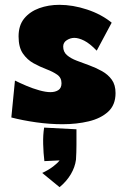

<svg xmlns="http://www.w3.org/2000/svg" viewBox="-20 -494 526 796"><path d="M239 21Q185 21 129 13Q73 5 27 -7L42 -160Q62 -150 89 -138.5Q116 -127 143 -119.5Q170 -112 189 -112Q209 -112 222 -120.5Q235 -129 235 -149Q235 -172 217 -184.5Q199 -197 172.5 -207Q146 -217 119.5 -231.5Q93 -246 75 -272Q57 -298 57 -343Q57 -389 80.5 -417.5Q104 -446 142.5 -460Q181 -474 226 -474Q282 -474 341 -454.5Q400 -435 443 -400L381 -284Q352 -314 329 -325.5Q306 -337 288 -337Q272 -337 257 -327.5Q242 -318 242 -301Q242 -279 257.5 -265.5Q273 -252 298 -242.5Q323 -233 350.5 -223Q378 -213 403 -199Q428 -185 443.5 -163.5Q459 -142 459 -108Q459 -59 428.5 -31Q398 -3 348 9Q298 21 239 21ZM227 282 155 223Q181 211 200 196.5Q219 182 227 171L164 174Q160 142 159 103.5Q158 65 163 35L297 42Q297 76 297 106.5Q297 137 295 168Q291 199 273.5 228.5Q256 258 227 282Z"/></svg>

Font: Marhey ExtraBold
Style: Regular
Weight: 800
Designer: Nur Syamsi & Bustanul Arifin
Foundry: Namelatype
Version: Version 1.000; ttfautohint (v1.8.4.7-5d5b)